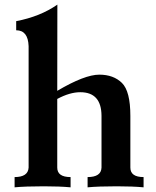

<svg xmlns="http://www.w3.org/2000/svg" viewBox="-20 -802 666 822"><path d="M594.7 0Q548.3 -4.4 480 -4.4Q400.9 -4.4 355 0V-43.9Q413.1 -43.9 414.6 -84.5V-306.2Q414.1 -407.2 323.7 -407.2Q278.8 -407.2 225.1 -378.4V-84.5Q225.1 -43.9 282.2 -43.9V0Q235.8 -4.4 167.5 -4.4Q88.4 -4.4 42.5 0V-43.9Q100.1 -43.9 102.5 -84.5V-604.5Q100.1 -672.4 49.3 -672.4V-711.4Q151.9 -731 225.6 -782.2L225.1 -413.1Q342.3 -482.4 405.3 -482.4Q465.8 -482.4 502 -447Q538.1 -411.6 538.1 -305.7V-84.5Q538.1 -43.9 594.7 -43.9Z"/></svg>

Font: Kelvinch
Style: Bold
Weight: 700
Designer: Paul James Miller
Foundry: High-Logic / Made with FontCreator
Version: Version 3.501;March 28, 2021;FontCreator 13.0.0.2683 64-bit